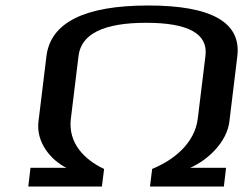

<svg xmlns="http://www.w3.org/2000/svg" viewBox="-20 -679 918 699"><path d="M534 -64 526 0H795L803 -68H672C737 -96 806 -162 815 -236L844 -474C859 -597 751 -659 520 -659C288 -659 164 -597 149 -474L120 -236C111 -161 165 -96 222 -68H91L83 0H351L359 -64C288 -97 227 -158 238 -247L266 -476C276 -556 358 -596 512 -596C666 -596 738 -556 728 -476L700 -247C689 -158 614 -97 534 -64Z"/></svg>

Font: Gamestation Extended
Style: Italic
Weight: 400
Width: 7
Designer: Jonas Hecksher
Foundry: Jonas Hecksher, Playtypeª, e-types AS
Version: Version 1.003